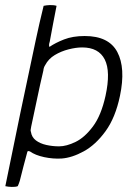

<svg xmlns="http://www.w3.org/2000/svg" viewBox="-20 -622 545 757"><path d="M453 -244Q435 -158 396 -104.5Q357 -51 310.5 -25.5Q264 0 223 3Q189 5 154 -2.5Q119 -10 98 -25Q94 -26 92 -26.5Q90 -27 88 -24Q80 5 72.5 34Q65 63 58 91Q56 97 54 102.5Q52 108 50 112Q45 114 39 114.5Q33 115 26 115Q19 115 12.5 114Q6 113 1 112Q30 -32 60 -175.5Q90 -319 121 -464Q128 -498 136 -532Q144 -566 152 -599Q157 -600 163.5 -601Q170 -602 177 -602Q184 -602 190.5 -601.5Q197 -601 203 -599Q196 -565 189.5 -529.5Q183 -494 176 -457Q174 -452 173.5 -446Q173 -440 175 -437Q198 -453 232.5 -466.5Q267 -480 314 -480Q409 -480 442.5 -417Q476 -354 453 -244ZM396 -244Q417 -340 393 -387.5Q369 -435 304 -435Q280 -435 250.5 -427.5Q221 -420 196 -405Q171 -390 158 -365Q152 -356 151 -344Q138 -289 126.5 -233.5Q115 -178 103 -123Q102 -116 101 -111Q100 -106 102 -102Q105 -81 121.5 -68.5Q138 -56 162.5 -50.5Q187 -45 213 -45Q242 -45 278 -62.5Q314 -80 346.5 -123.5Q379 -167 396 -244Z"/></svg>

Font: Glory Thin Light
Style: Italic
Weight: 300
Italic angle: -12°
Version: Version 1.011